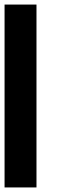

<svg xmlns="http://www.w3.org/2000/svg" viewBox="-20 -821 270 842"><path d="M0 1H140V-801H0Z"/></svg>

Font: MintSans
Style: Bold
Weight: 700
Version: Version 2.0